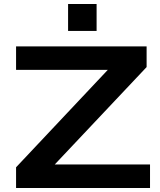

<svg xmlns="http://www.w3.org/2000/svg" viewBox="-20 -936 799 956"><path d="M60 0V-103L558 -632L563 -588H60V-705H710V-602L212 -74L207 -117H727V0ZM319 -782V-916H461V-782Z"/></svg>

Font: Nunito Sans 10pt Expanded
Style: Bold
Weight: 700
Width: 7
Designer: Vernon Adams
Foundry: Vernon Adams
Version: Version 3.101;gftools[0.9.27]